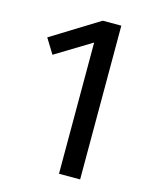

<svg xmlns="http://www.w3.org/2000/svg" viewBox="-104 -738 640 807"><g transform="rotate(15 216.5 -334.5)"><path d="M323 -669V0H231V-571L75 -476L35 -541L242 -669Z"/></g></svg>

Font: Firava
Style: Regular
Weight: 400
Designer: Carrois Corporate & Edenspiekermann AG
Foundry: Greg Finn Gibson
Version: Version 5.000